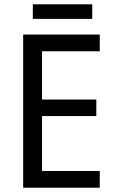

<svg xmlns="http://www.w3.org/2000/svg" viewBox="-20 -968 540 895"><path d="M445 -93H88V-807H445V-729H176V-504H429V-427H176V-171H445ZM410 -948V-880H133V-948Z"/></svg>

Font: Noto Sans Kannada UI SemiCondensed
Style: Regular
Weight: 400
Width: 4
Designer: Jelle Bosma - Monotype Design Team
Foundry: Monotype Imaging Inc.
Version: Version 2.005; ttfautohint (v1.8.4.7-5d5b)